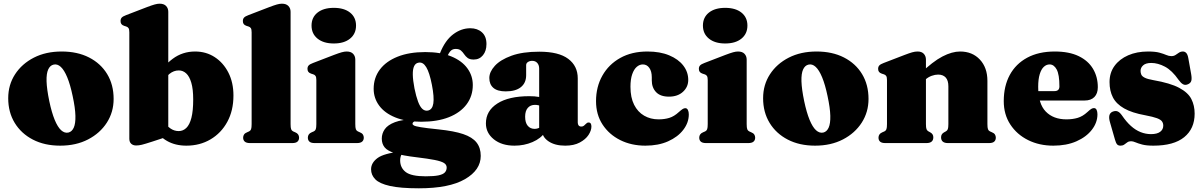

<svg xmlns="http://www.w3.org/2000/svg" viewBox="-20 -775 6520 1040"><path d="M314 -496Q399 -496 462.2 -463.8Q525.5 -431.5 560.5 -373.8Q595.5 -316 595.5 -239Q595.5 -168 558.8 -110.8Q522 -53.5 457 -19.8Q392 14 306 14Q221.5 14 158.2 -18.8Q95 -51.5 59.8 -109.2Q24.5 -167 24.5 -243Q24.5 -315.5 61.5 -372.5Q98.5 -429.5 163.5 -462.8Q228.5 -496 314 -496ZM350.5 -57Q369.5 -61.5 379.5 -83.5Q389.5 -105.5 388.5 -147.8Q387.5 -190 373.5 -255Q360.5 -317 344.2 -356.2Q328 -395.5 309.2 -412.8Q290.5 -430 270 -425Q251 -420.5 241 -398.5Q231 -376.5 232.2 -334.5Q233.5 -292.5 247 -227Q260 -165.5 276.2 -126Q292.5 -86.5 311.2 -69.5Q330 -52.5 350.5 -57Z M891.5 -711V-36.5L806.5 -8.5Q765 5 748.5 9Q732 13 717.5 13Q701 13 690.8 3.8Q680.5 -5.5 680.5 -23.5V-600Q680.5 -616 676.2 -622.5Q672 -629 663.5 -631.5L652.5 -635Q642 -638.5 637.5 -644.8Q633 -651 633 -661Q633 -672.5 639.2 -679.5Q645.5 -686.5 663 -693L776 -736.5Q802.5 -746.5 817.8 -750.8Q833 -755 844.5 -755Q868 -755 879.8 -742.5Q891.5 -730 891.5 -711ZM855 -314.5 820 -348Q862.5 -417 915.5 -456.5Q968.5 -496 1037 -496Q1096.5 -496 1143.2 -465.5Q1190 -435 1217.2 -381.5Q1244.5 -328 1244.5 -257.5Q1244.5 -176 1211.2 -115Q1178 -54 1120.2 -20Q1062.5 14 989.5 14Q929.5 14 884.8 -11.5Q840 -37 807.5 -89L861 -125Q883.5 -92.5 903.8 -78.8Q924 -65 948 -65Q971.5 -65 989.2 -82Q1007 -99 1016.8 -136.8Q1026.5 -174.5 1026.5 -236Q1026.5 -292.5 1016.2 -327Q1006 -361.5 988.5 -377.5Q971 -393.5 948.5 -393.5Q921 -393.5 898 -374.8Q875 -356 855 -314.5Z M1554 -711V-103Q1554 -83.5 1557 -75.2Q1560 -67 1567.5 -63.5L1579 -58.5Q1590 -54 1595 -46.5Q1600 -39 1600 -29.5Q1600 -15.5 1591.2 -7.8Q1582.5 0 1563 0H1334.5Q1315 0 1306 -7.8Q1297 -15.5 1297 -29.5Q1297 -39 1302 -46.5Q1307 -54 1318.5 -58.5L1329.5 -63.5Q1337 -67 1340 -75.2Q1343 -83.5 1343 -103V-600Q1343 -616 1338.8 -622.5Q1334.5 -629 1326 -631.5L1315 -635Q1304.5 -638.5 1300 -644.8Q1295.5 -651 1295.5 -661Q1295.5 -672.5 1301.8 -679.5Q1308 -686.5 1325.5 -693L1438.5 -736.5Q1465 -746.5 1480.2 -750.8Q1495.5 -755 1507 -755Q1530.5 -755 1542.2 -742.5Q1554 -730 1554 -711Z M1904.5 -452V-103Q1904.5 -83.5 1907.5 -75.2Q1910.5 -67 1918 -63.5L1929 -58.5Q1940.5 -54 1945.5 -46.5Q1950.5 -39 1950.5 -29.5Q1950.5 -15.5 1941.5 -7.8Q1932.5 0 1913 0H1684.5Q1665 0 1656.2 -7.8Q1647.5 -15.5 1647.5 -29.5Q1647.5 -39 1652.5 -46.5Q1657.5 -54 1668.5 -58.5L1680 -63.5Q1687.5 -67 1690.5 -75.2Q1693.5 -83.5 1693.5 -103V-341.5Q1693.5 -357 1689.2 -363.5Q1685 -370 1676.5 -372.5L1665.5 -376Q1655 -379.5 1650.2 -385.8Q1645.5 -392 1645.5 -402Q1645.5 -413.5 1652 -420.5Q1658.5 -427.5 1676 -434L1789 -477.5Q1815.5 -487.5 1830.8 -491.8Q1846 -496 1857.5 -496Q1881 -496 1892.8 -483.5Q1904.5 -471 1904.5 -452ZM1788 -539.5Q1732.5 -539.5 1700 -565.8Q1667.5 -592 1667.5 -636.5Q1667.5 -681 1700 -706.8Q1732.5 -732.5 1788 -732.5Q1844 -732.5 1876.2 -706.8Q1908.5 -681 1908.5 -636.5Q1908.5 -592 1876.2 -565.8Q1844 -539.5 1788 -539.5Z M2356.5 -74Q2288.5 -81 2258.8 -86Q2229 -91 2221.8 -95.5Q2214.5 -100 2214.5 -104.5Q2214.5 -109.5 2218.5 -113.2Q2222.5 -117 2231 -120L2226 -129.5Q2158 -128 2119.2 -113.2Q2080.5 -98.5 2064.2 -75.2Q2048 -52 2048 -24Q2048 4 2063.5 23.2Q2079 42.5 2120 55.2Q2161 68 2237.5 77Q2299.5 84.5 2334.8 91.5Q2370 98.5 2384.8 107.8Q2399.5 117 2399.5 132.5Q2399.5 148 2389.8 158.8Q2380 169.5 2355.5 174.8Q2331 180 2286 180Q2207.5 180 2177.5 156.8Q2147.5 133.5 2147.5 93.5Q2147.5 83.5 2150 74.2Q2152.5 65 2156.5 60.5L2153.5 45.5Q2059.5 55.5 2024.8 81.2Q1990 107 1990 142Q1990 173 2012.8 196.2Q2035.5 219.5 2092 232.2Q2148.5 245 2249 245Q2413 245 2498.5 195.5Q2584 146 2584 69.5Q2584 25.5 2561.2 -3.2Q2538.5 -32 2488.8 -48.8Q2439 -65.5 2356.5 -74ZM2345.5 -444.5 2390.5 -441.5Q2406 -481 2417.5 -495.5Q2429 -510 2448 -510Q2466.5 -510 2476.5 -501.5Q2486.5 -493 2494.2 -481.2Q2502 -469.5 2513.2 -461Q2524.5 -452.5 2546 -452.5Q2577 -452.5 2596 -475.8Q2615 -499 2615 -536.5Q2615 -578 2590.5 -600Q2566 -622 2527.5 -622Q2478 -622 2434.5 -589Q2391 -556 2363.5 -487.5ZM2541 -314.5Q2541 -365 2511.2 -405.5Q2481.5 -446 2424.2 -469.5Q2367 -493 2283.5 -493Q2196.5 -493 2133.8 -468Q2071 -443 2037.5 -398.2Q2004 -353.5 2004 -294Q2004 -243.5 2033.8 -203Q2063.5 -162.5 2121.2 -139Q2179 -115.5 2261.5 -115.5Q2349 -115.5 2411.5 -140.2Q2474 -165 2507.5 -210Q2541 -255 2541 -314.5ZM2247 -435.5Q2271 -440.5 2288.8 -411.2Q2306.5 -382 2319.5 -315.5Q2332.5 -248.5 2327.2 -214.8Q2322 -181 2297.5 -176Q2281.5 -173 2268.2 -184.8Q2255 -196.5 2244.5 -224.5Q2234 -252.5 2225 -296.5Q2216.5 -341 2216 -370.8Q2215.5 -400.5 2223.2 -416.8Q2231 -433 2247 -435.5Z M2916.5 -68V-79.5H2900.5V-403.5Q2900.5 -422.5 2890.2 -434Q2880 -445.5 2862.5 -445.5Q2849.5 -445.5 2839.8 -439.2Q2830 -433 2830 -422V-367.5Q2830 -326 2801.5 -303Q2773 -280 2719.5 -280Q2674.5 -280 2652.5 -299Q2630.5 -318 2630.5 -352.5Q2630.5 -385.5 2660.2 -418.2Q2690 -451 2750 -473Q2810 -495 2901 -495Q3006.5 -495 3058 -456.2Q3109.5 -417.5 3109.5 -350.5V-111.5Q3109.5 -101.5 3114.2 -95.5Q3119 -89.5 3129 -89.5Q3137.5 -89.5 3142.8 -94Q3148 -98.5 3152.5 -103Q3156 -106.5 3159.5 -109Q3163 -111.5 3168 -111.5Q3176.5 -111.5 3180 -105.5Q3183.5 -99.5 3183.5 -90Q3183.5 -68 3167.8 -44Q3152 -20 3120.2 -3Q3088.5 14 3041.5 14Q2986 14 2951.2 -9.5Q2916.5 -33 2916.5 -68ZM2612 -106.5Q2612 -174.5 2673.8 -214.2Q2735.5 -254 2847.5 -254Q2877 -254 2898.8 -250Q2920.5 -246 2934.5 -238.5L2917.5 -196Q2907 -202 2897.8 -204.5Q2888.5 -207 2877.5 -207Q2853 -207 2838.8 -190.5Q2824.5 -174 2824.5 -143Q2824.5 -110.5 2838.5 -93.8Q2852.5 -77 2875.5 -77Q2890 -77 2902.8 -83.8Q2915.5 -90.5 2922 -99.5L2934 -60.5Q2910 -25 2864.5 -5.5Q2819 14 2767 14Q2697.5 14 2654.8 -20.5Q2612 -55 2612 -106.5Z M3708 -342Q3708 -304 3679.5 -277.8Q3651 -251.5 3603.5 -251.5Q3557 -251.5 3533.8 -276Q3510.5 -300.5 3510.5 -339.5V-356.5Q3510.5 -388.5 3497.2 -407.2Q3484 -426 3462 -426Q3444.5 -426 3429.2 -413Q3414 -400 3404.5 -373Q3395 -346 3395 -305Q3395 -246.5 3414.8 -207.5Q3434.5 -168.5 3469 -148.5Q3503.5 -128.5 3547 -128.5Q3579.5 -128.5 3605.5 -136.5Q3631.5 -144.5 3656.5 -167.5Q3670.5 -180 3677.8 -184.5Q3685 -189 3692 -189Q3701.5 -189 3706.2 -179.2Q3711 -169.5 3711 -155.5Q3711 -110.5 3681.2 -71.8Q3651.5 -33 3598.8 -9.5Q3546 14 3476 14Q3400 14 3339.5 -16.2Q3279 -46.5 3243.8 -100.5Q3208.5 -154.5 3208.5 -227Q3208.5 -304.5 3242.8 -365.2Q3277 -426 3339.5 -461Q3402 -496 3487 -496Q3555.5 -496 3605 -475.2Q3654.5 -454.5 3681.2 -419.8Q3708 -385 3708 -342Z M4024.5 -452V-103Q4024.5 -83.5 4027.5 -75.2Q4030.5 -67 4038 -63.5L4049 -58.5Q4060.5 -54 4065.5 -46.5Q4070.5 -39 4070.5 -29.5Q4070.5 -15.5 4061.5 -7.8Q4052.5 0 4033 0H3804.5Q3785 0 3776.2 -7.8Q3767.5 -15.5 3767.5 -29.5Q3767.5 -39 3772.5 -46.5Q3777.5 -54 3788.5 -58.5L3800 -63.5Q3807.5 -67 3810.5 -75.2Q3813.5 -83.5 3813.5 -103V-341.5Q3813.5 -357 3809.2 -363.5Q3805 -370 3796.5 -372.5L3785.5 -376Q3775 -379.5 3770.2 -385.8Q3765.5 -392 3765.5 -402Q3765.5 -413.5 3772 -420.5Q3778.5 -427.5 3796 -434L3909 -477.5Q3935.5 -487.5 3950.8 -491.8Q3966 -496 3977.5 -496Q4001 -496 4012.8 -483.5Q4024.5 -471 4024.5 -452ZM3908 -539.5Q3852.5 -539.5 3820 -565.8Q3787.5 -592 3787.5 -636.5Q3787.5 -681 3820 -706.8Q3852.5 -732.5 3908 -732.5Q3964 -732.5 3996.2 -706.8Q4028.5 -681 4028.5 -636.5Q4028.5 -592 3996.2 -565.8Q3964 -539.5 3908 -539.5Z M4403 -496Q4488 -496 4551.2 -463.8Q4614.5 -431.5 4649.5 -373.8Q4684.5 -316 4684.5 -239Q4684.5 -168 4647.8 -110.8Q4611 -53.5 4546 -19.8Q4481 14 4395 14Q4310.5 14 4247.2 -18.8Q4184 -51.5 4148.8 -109.2Q4113.5 -167 4113.5 -243Q4113.5 -315.5 4150.5 -372.5Q4187.5 -429.5 4252.5 -462.8Q4317.5 -496 4403 -496ZM4439.5 -57Q4458.5 -61.5 4468.5 -83.5Q4478.5 -105.5 4477.5 -147.8Q4476.5 -190 4462.5 -255Q4449.5 -317 4433.2 -356.2Q4417 -395.5 4398.2 -412.8Q4379.5 -430 4359 -425Q4340 -420.5 4330 -398.5Q4320 -376.5 4321.2 -334.5Q4322.5 -292.5 4336 -227Q4349 -165.5 4365.2 -126Q4381.5 -86.5 4400.2 -69.5Q4419 -52.5 4439.5 -57Z M4995.5 -452V-103Q4995.5 -83.5 4998.5 -75.5Q5001.5 -67.5 5009 -63.5L5019 -58Q5035.5 -49 5035.5 -31.5Q5035.5 0 4998 0H4775.5Q4756 0 4747.2 -7.8Q4738.5 -15.5 4738.5 -29.5Q4738.5 -39 4743.5 -46.5Q4748.5 -54 4759.5 -58.5L4771 -63.5Q4778.5 -67 4781.5 -75.2Q4784.5 -83.5 4784.5 -103V-341.5Q4784.5 -357 4780.2 -363.5Q4776 -370 4767.5 -372.5L4756.5 -376Q4746 -379.5 4741.2 -385.8Q4736.5 -392 4736.5 -402Q4736.5 -413.5 4743 -420.5Q4749.5 -427.5 4767 -434L4880 -477.5Q4905 -487 4920.5 -491.5Q4936 -496 4950.5 -496Q4972.5 -496 4984 -483.5Q4995.5 -471 4995.5 -452ZM4977.5 -330 4948 -361.5 4963.5 -375.5Q5033.5 -442.5 5085.2 -469.2Q5137 -496 5180.5 -496Q5247 -496 5287.8 -452.2Q5328.5 -408.5 5328.5 -337V-103Q5328.5 -83.5 5331.5 -75.2Q5334.5 -67 5342 -63.5L5353 -58.5Q5364.5 -54 5369.2 -46.5Q5374 -39 5374 -29.5Q5374 -15.5 5365.2 -7.8Q5356.5 0 5337 0H5115Q5077.5 0 5077.5 -31.5Q5077.5 -49 5093.5 -58L5103.5 -63.5Q5111 -67.5 5114 -75.5Q5117 -83.5 5117 -103V-307.5Q5117 -339.5 5102.5 -355.2Q5088 -371 5061.5 -371Q5045 -371 5027 -364.5Q5009 -358 4995 -346Z M5926.5 -302.5Q5926.5 -268.5 5908 -249.5Q5889.5 -230.5 5854.5 -230.5H5558V-281.5H5691.5Q5718.5 -281.5 5718.5 -307Q5718.5 -371 5703.8 -398.5Q5689 -426 5665.5 -426Q5648 -426 5634 -413Q5620 -400 5611.8 -373Q5603.5 -346 5603.5 -304.5Q5603.5 -213 5644.5 -170.8Q5685.5 -128.5 5756.5 -128.5Q5790 -128.5 5817.2 -136.5Q5844.5 -144.5 5870 -168Q5884 -181 5891.2 -185.2Q5898.5 -189.5 5905.5 -189.5Q5915.5 -189.5 5920 -179.8Q5924.5 -170 5924.5 -156Q5924.5 -111 5894.2 -72Q5864 -33 5810.5 -9.5Q5757 14 5685.5 14Q5609.5 14 5548.8 -16.2Q5488 -46.5 5452.5 -100.8Q5417 -155 5417 -227.5Q5417 -308.5 5449.5 -368.8Q5482 -429 5544 -462.5Q5606 -496 5693.5 -496Q5771 -496 5822.8 -471Q5874.5 -446 5900.5 -402.2Q5926.5 -358.5 5926.5 -302.5Z M6216 -434Q6186.5 -434 6172.2 -421.2Q6158 -408.5 6158 -391Q6158 -380.5 6162 -371Q6166 -361.5 6180.8 -354Q6195.5 -346.5 6227 -341Q6319 -325 6367.2 -299.2Q6415.5 -273.5 6433.2 -238.5Q6451 -203.5 6451 -159.5Q6451 -78 6394.5 -32Q6338 14 6227.5 14Q6190 14 6167.2 8Q6144.5 2 6130.8 -4Q6117 -10 6106.5 -10Q6094.5 -10 6086.2 -4Q6078 2 6069.8 8Q6061.5 14 6049.5 14Q6037 14 6030.8 6.8Q6024.5 -0.5 6019.5 -18.5L5993.5 -109Q5985.5 -134.5 5989 -149.5Q5992.5 -164.5 6007.5 -170.5Q6023.5 -176.5 6035 -171Q6046.5 -165.5 6057.5 -149.5Q6081 -115 6105.8 -92.8Q6130.5 -70.5 6158 -59.5Q6185.5 -48.5 6214.5 -48.5Q6247.5 -48.5 6264.2 -61Q6281 -73.5 6281 -94.5Q6281 -107.5 6274.2 -117.2Q6267.5 -127 6246.8 -134.8Q6226 -142.5 6184 -150.5Q6111.5 -163.5 6069 -187.8Q6026.5 -212 6008.2 -247.5Q5990 -283 5990 -330.5Q5990 -381 6017 -418Q6044 -455 6091 -475.5Q6138 -496 6198.5 -496Q6237.5 -496 6260.2 -489.8Q6283 -483.5 6297.2 -477.2Q6311.5 -471 6325 -471Q6338 -471 6347.5 -477.2Q6357 -483.5 6366.2 -489.8Q6375.5 -496 6387.5 -496Q6398 -496 6405.5 -488Q6413 -480 6416.5 -461L6432 -374.5Q6436.5 -349.5 6432.8 -337Q6429 -324.5 6414.5 -318.5Q6399.5 -312 6387.8 -318.8Q6376 -325.5 6364 -342.5Q6328.5 -393.5 6290.2 -413.8Q6252 -434 6216 -434Z"/></svg>

Font: Fraunces Black
Style: Regular
Weight: 900
Version: Version 1.000;[b76b70a41]